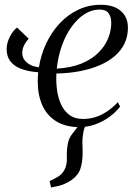

<svg xmlns="http://www.w3.org/2000/svg" viewBox="-20 -536 592 824"><path d="M199 268.5 193 241Q215.5 231 230.8 221.2Q246 211.5 255.5 195Q268.5 173 267 140Q265.5 107 272 76.5Q276.5 55.5 290.5 38Q304.5 20.5 312.5 9.5L360 -16.5Q342.5 4 337.8 31.2Q333 58.5 333.5 77.5Q334 90 334.5 102.5Q335 115 334.5 126.5Q334 160 325 188Q316 216 287 236.5Q271 248 251.8 255.5Q232.5 263 199 268.5ZM103 -370Q90 -355.5 82.8 -340.2Q75.5 -325 75.5 -309Q75.5 -284.5 94.5 -268Q113.5 -251.5 147 -247Q155.5 -301.5 178.5 -350Q201.5 -398.5 236.2 -435.8Q271 -473 315.8 -494.2Q360.5 -515.5 413 -515.5Q468 -515.5 498.5 -489Q529 -462.5 529 -417Q529 -380.5 514.8 -350.2Q500.5 -320 473.8 -296.5Q447 -273 409.2 -256.5Q371.5 -240 324.2 -230.8Q277 -221.5 222 -220.5Q220 -184 224.8 -149.2Q229.5 -114.5 242.8 -86.5Q256 -58.5 278.8 -42Q301.5 -25.5 336 -25.5Q365 -25.5 390.8 -33.8Q416.5 -42 440.2 -58.2Q464 -74.5 486 -97.5L495.5 -78.5Q478.5 -56 451.5 -35.8Q424.5 -15.5 391 -3Q357.5 9.5 321 9.5Q262 9.5 222 -15Q182 -39.5 162 -83.5Q142 -127.5 142 -186Q142 -193 142.5 -204.8Q143 -216.5 144 -226Q101 -229 70.8 -240.5Q40.5 -252 24.5 -273Q8.5 -294 8.5 -325.5Q8.5 -350 21.2 -376.2Q34 -402.5 53 -418ZM407.5 -495Q374 -495 343.5 -475.8Q313 -456.5 288 -422.2Q263 -388 246.2 -341.8Q229.5 -295.5 223.5 -241.5Q285 -245 329.5 -263.2Q374 -281.5 402.2 -309.8Q430.5 -338 444 -371.2Q457.5 -404.5 457.5 -438Q457.5 -463 446 -479Q434.5 -495 407.5 -495Z"/></svg>

Font: Merriweather 144pt Light
Style: Italic
Weight: 300
Italic angle: -7.8°
Version: Version 2.101